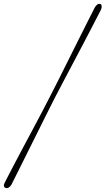

<svg xmlns="http://www.w3.org/2000/svg" viewBox="-53 -805 545 991"><path d="M231 -302Q215 -270.5 192.5 -225.8Q170 -181 144.5 -129.5Q119 -78 93.2 -26.5Q67.5 25 44.8 70.5Q22 116 6 148Q0 158 -7.8 162.8Q-15.5 167.5 -24 165Q-31.5 162.5 -32.8 154.8Q-34 147 -28 136.5Q-11 103 13 57.2Q37 11.5 64.2 -39.8Q91.5 -91 118.5 -141.5Q145.5 -192 168.5 -236Q191.5 -280 207 -310.5Q223 -341.5 245.5 -386.2Q268 -431 293.8 -482.8Q319.5 -534.5 345.8 -587Q372 -639.5 395.5 -686Q419 -732.5 436 -766Q442 -777 449.8 -782Q457.5 -787 465.5 -784Q471 -782 471.8 -773.2Q472.5 -764.5 467.5 -753.5Q450.5 -720.5 426.8 -674.8Q403 -629 376 -577.5Q349 -526 321.8 -474.8Q294.5 -423.5 271 -378.5Q247.5 -333.5 231 -302Z"/></svg>

Font: Fraunces 72pt Soft Wonky ExtraLight
Style: Italic
Weight: 250
Italic angle: -16°
Version: Version 1.000;[b76b70a41]